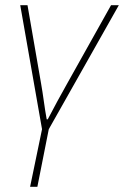

<svg xmlns="http://www.w3.org/2000/svg" viewBox="-20 -498 478 740"><path d="M96 222 142 0 58 -478H86L138 -178Q144 -144 149 -107.5Q154 -71 160 -38H164Q182 -73 201.5 -108.5Q221 -144 240 -178L408 -478H438L168 0L124 222Z"/></svg>

Font: Source Sans 3
Style: Italic
Weight: 200
Italic angle: -11°
Designer: Paul D. Hunt
Foundry: Adobe
Version: Version 3.046;hotconv 1.0.118;makeotfexe 2.5.65603